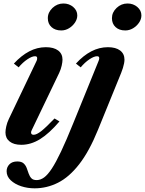

<svg xmlns="http://www.w3.org/2000/svg" viewBox="-20 -798 810 1072"><path d="M99 10.5Q57 10.5 33.8 -8Q10.5 -26.5 10.5 -58.5Q10.5 -72 15 -92.5Q19.5 -113 29 -133L183 -455.5Q186.5 -462.5 187 -466.8Q187.5 -471 187.5 -474Q187.5 -484 175.5 -484Q158.5 -484 132.8 -466.8Q107 -449.5 84 -422L57.5 -443Q99 -488 143.2 -511.2Q187.5 -534.5 236 -534.5Q280.5 -534.5 304.8 -516Q329 -497.5 329 -465Q329 -452 324.5 -431.8Q320 -411.5 310.5 -391L158 -73Q154.5 -66.5 154 -63.5Q153.5 -60.5 153.5 -58Q153.5 -45.5 168 -45.5Q184 -45.5 209.8 -65.5Q235.5 -85.5 284.5 -136.5L312 -120Q254.5 -52.5 203.5 -21Q152.5 10.5 99 10.5ZM322 -628Q288 -628 267.5 -646.8Q247 -665.5 247 -696.5Q247 -729 273.2 -753.8Q299.5 -778.5 334 -778.5Q366 -778.5 388.8 -759Q411.5 -739.5 411.5 -712Q411.5 -691 398.5 -671.8Q385.5 -652.5 365.2 -640.2Q345 -628 322 -628ZM173 253.5Q134 253.5 98.2 241.8Q62.5 230 39.8 208.5Q17 187 17 158Q17 135.5 32.5 119.5Q48 103.5 76.5 103.5Q100 103.5 111.8 114.2Q123.5 125 129.2 140.5Q135 156 140.2 171.5Q145.5 187 155.5 197.5Q165.5 208 186 207.5Q206.5 207 226.2 192.8Q246 178.5 269 143.8Q292 109 321 47.8Q350 -13.5 388 -107.5L529.5 -455.5Q531.5 -460 532.5 -463.5Q533.5 -467 533.8 -469.5Q534 -472 534 -474Q534 -484 522 -484Q505 -484 479.2 -466.8Q453.5 -449.5 430.5 -422L404 -443Q445 -488 489.5 -511.2Q534 -534.5 582.5 -534.5Q626.5 -534.5 650.8 -516Q675 -497.5 675 -465Q675 -456.5 672.8 -444.2Q670.5 -432 666.2 -418.2Q662 -404.5 656.5 -391L527 -73Q478 47.5 422 119.2Q366 191 303.8 222.2Q241.5 253.5 173 253.5ZM679.5 -628Q645.5 -628 625.2 -646.8Q605 -665.5 605 -696.5Q605 -729 631 -753.8Q657 -778.5 692 -778.5Q724 -778.5 746.8 -759Q769.5 -739.5 769.5 -712Q769.5 -691 756.5 -671.8Q743.5 -652.5 723 -640.2Q702.5 -628 679.5 -628Z"/></svg>

Font: Libre Caslon Text
Style: Italic
Weight: 400
Italic angle: -22.583°
Designer: Pablo Impallari, Rodrigo Fuenzalida, Katja Schimmel
Foundry: Pablo Impallari, Rodrigo Fuenzalida
Version: Version 2.000